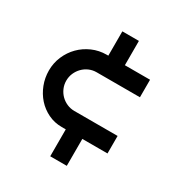

<svg xmlns="http://www.w3.org/2000/svg" viewBox="-166 -816 874 932"><g transform="rotate(30 271.0 -350.0)"><path d="M483.9 -150.9H342.8V0H250V-150.9H227.1Q186 -150.9 150.9 -168Q115.7 -185.1 90.3 -213.6Q64.9 -242.2 50.5 -279.5Q36.1 -316.9 36.1 -357.9Q36.1 -399.9 52.2 -437.5Q68.4 -475.1 96.2 -503.2Q124 -531.2 161.4 -547.6Q198.7 -564 241.2 -564H250V-700.2H342.8V-564H483.9V-465.8H241.2Q219.2 -465.8 199.7 -457.3Q180.2 -448.7 165.5 -433.8Q150.9 -418.9 142.3 -399.2Q133.8 -379.4 133.8 -356.9Q133.8 -335 142.3 -315.2Q150.9 -295.4 165.5 -280.8Q180.2 -266.1 199.7 -257.6Q219.2 -249 241.2 -249H483.9Z"/></g></svg>

Font: Bruno Ace
Style: Regular
Weight: 400
Designer: Astigmatic (AOETI)
Foundry: Astigmatic (AOETI)
Version: Version 1.000